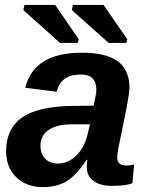

<svg xmlns="http://www.w3.org/2000/svg" viewBox="-20 -753 596 783"><path d="M436 5Q388 5 361 -15.5Q334 -36 334 -70Q334 -83 336 -101H333Q292 -39 252.5 -14.5Q213 10 155 10Q87 10 46 -30.5Q5 -71 5 -136Q5 -227 68 -272.5Q131 -318 269 -321L362 -322Q373 -371 373 -386Q373 -449 311 -449Q267 -449 243.5 -431.5Q220 -414 211 -379L83 -395Q118 -538 313 -538Q414 -538 461 -502.5Q508 -467 508 -394Q508 -378 497 -317L462 -145Q458 -125 458 -110Q458 -78 497 -78Q512 -78 527 -82L520 -6Q493 5 436 5ZM336 -201 347 -246H268Q210 -245 177.5 -222.5Q145 -200 145 -159Q145 -125 164.5 -105.5Q184 -86 216 -86Q257 -86 290 -117.5Q323 -149 336 -201ZM495 -578H423L273 -712L277 -733H402L499 -593ZM297 -578H225L75 -712L80 -733H205L301 -593Z"/></svg>

Font: Libra Sans
Style: Bold Italic
Weight: 700
Italic angle: -12°
Foundry: Context Ltd
Version: Version 1.002